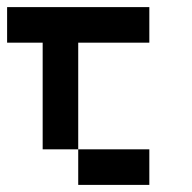

<svg xmlns="http://www.w3.org/2000/svg" viewBox="-20 -620 540 540"><path d="M400 -200V-100H200V-200ZM0 -500V-600H400V-500H200V-200H100V-500Z"/></svg>

Font: GalmuriMono9 Regular
Style: Regular
Weight: 400
Designer: Lee Minseo (quiple)
Version: Version 2.399;hotconv 1.1.1;makeotfexe 2.6.0 DEVELOPMENT